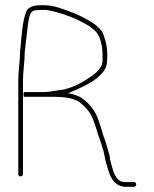

<svg xmlns="http://www.w3.org/2000/svg" viewBox="-20 -696 591 736"><path d="M75 -498C79.1 -534.9 82.5 -565.9 87 -602C91.6 -626.7 92.3 -657 120 -657C126 -657.7 131.3 -658 136 -658H151C155.7 -658 161.3 -657.3 168 -656C189.7 -651.7 212.3 -645.6 231.5 -638.5L250.5 -631.5C256.8 -629.2 262.8 -626.7 268.5 -624C296.8 -610.7 323.4 -598.6 345 -577C361.4 -560.6 363.9 -546.6 370 -522L372 -506C372.7 -500.7 373 -495.3 373 -490V-461C370.9 -448.3 369.7 -442.9 361 -432C351.8 -418.9 345.9 -416.3 335 -407C303.4 -384.4 264.5 -360.9 220 -352C197 -349.9 171.1 -343 148 -343H73C71 -343 70 -340 70 -334C70 -328 71 -325 73 -325H188C224.1 -325 261 -320.3 284 -305C306.1 -287.3 322.5 -270.9 334.5 -243.5C346.7 -215.7 353.2 -185.7 364 -157L369 -143C370.3 -138.3 371.7 -133.3 373 -128C381.2 -108.8 381.3 -84.5 389 -64C400.5 -23.7 411.3 14.3 457 20H493C499 20 502 17 502 11C502 5 499 2 493 2H458C454 1.3 449.7 0.7 445 0C426.5 -7.4 415.1 -33.4 410 -54L406 -70C404.7 -74 403.3 -78.7 402 -84L400 -100C395.4 -116 390.1 -133.7 386 -148L381 -163C374.7 -177.8 371.5 -193.5 366 -210L360 -228C348.1 -267.7 325 -297.2 295 -319C282.2 -328.6 261.7 -334.3 245 -338C242.3 -338 240.3 -338.3 239 -339C241 -339.7 243 -340 245 -340C281.3 -356.1 317.4 -370.8 347 -393C364.6 -408.1 390 -427.7 390 -460C390.7 -464.7 391 -469.7 391 -475V-490C391 -521.3 382.6 -547.1 374 -570C367.1 -583.8 347.6 -600.6 333 -610C302.8 -628.6 273.4 -643.1 238 -655.5C213.5 -664.1 182.6 -676 151 -676H136C110.7 -676 85.8 -669.2 80 -650C66.1 -612.9 63 -563.1 59 -519L57 -499C57 -461.5 50 -424.5 50 -385V-29C50 -23 53 -20 59 -20C65 -20 68 -23 68 -29V-385C68 -423.3 75 -460.4 75 -498Z"/></svg>

Font: HoneyBee
Style: BLn
Weight: 100
Foundry: Cannot Into Space Fonts
Version: Version 0.89